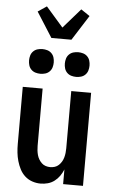

<svg xmlns="http://www.w3.org/2000/svg" viewBox="-64 -1020 627 1069"><g transform="rotate(5 250.0 -485.0)"><path d="M204 8Q180 8 157 0Q134 -8 116.5 -24Q99 -40 88 -61.5Q77 -83 70.5 -106Q64 -129 61.5 -152.5Q59 -176 59 -200V-520H170V-200Q170 -187 171.5 -174Q173 -161 176.5 -148.5Q180 -136 186.5 -125Q193 -114 202.5 -105Q212 -96 224.5 -92Q237 -88 250 -88Q263 -88 275.5 -92Q288 -96 297.5 -105Q307 -114 313.5 -125Q320 -136 323.5 -148.5Q327 -161 328.5 -174Q330 -187 330 -200V-520H441V0H330V-82Q322 -62 310 -45Q298 -28 281.5 -15.5Q265 -3 245 2.5Q225 8 204 8ZM350 -601Q336 -601 322.5 -605Q309 -609 299 -619Q289 -629 285 -642.5Q281 -656 281 -670Q281 -684 285 -697.5Q289 -711 299 -721Q309 -731 322.5 -735Q336 -739 350 -739Q364 -739 377.5 -735Q391 -731 401 -721Q411 -711 415 -697.5Q419 -684 419 -670Q419 -656 415 -642.5Q411 -629 401 -619Q391 -609 377.5 -605Q364 -601 350 -601ZM150 -601Q136 -601 122.5 -605Q109 -609 99 -619Q89 -629 85 -642.5Q81 -656 81 -670Q81 -684 85 -697.5Q89 -711 99 -721Q109 -731 122.5 -735Q136 -739 150 -739Q164 -739 177.5 -735Q191 -731 201 -721Q211 -711 215 -697.5Q219 -684 219 -670Q219 -656 215 -642.5Q211 -629 201 -619Q191 -609 177.5 -605Q164 -601 150 -601ZM194 -805 105 -945 154 -978 250 -868 346 -978 395 -945 306 -805Z"/></g></svg>

Font: Iosevka SS18
Style: Bold
Weight: 700
Monospace: yes
Designer: Belleve Invis
Foundry: Belleve Invis
Version: Version 25.1.1; ttfautohint (v1.8.4)